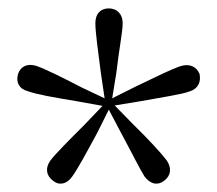

<svg xmlns="http://www.w3.org/2000/svg" viewBox="-20 -832 516 457"><path d="M229 -598 174 -624C126 -649 87 -668 67 -675C45 -682 29 -674 23 -656C17 -636 26 -620 46 -615C68 -607 109 -600 163 -591L224 -580L182 -536C144 -498 113 -467 100 -450C87 -432 90 -414 106 -402C120 -390 139 -393 152 -412C165 -430 185 -467 211 -515L239 -571L268 -516C294 -468 313 -429 324 -412C338 -393 356 -390 371 -402C387 -414 389 -432 377 -450C364 -467 335 -499 297 -536L253 -581L314 -591C368 -601 411 -607 430 -614C451 -620 459 -636 455 -656C448 -673 432 -681 411 -675C389 -668 353 -650 303 -626L247 -598L257 -659C263 -713 272 -756 272 -777C272 -799 258 -812 239 -812C219 -812 207 -799 207 -777C207 -755 213 -714 220 -659Z"/></svg>

Font: Noto Serif SC Light
Style: Regular
Weight: 300
Designer: Ryoko NISHIZUKA 西塚涼子 (kana & ideographs); Frank Grießhammer (Latin, Greek & Cyrillic); Wenlong ZHANG 张文龙 (bopomofo); San
Foundry: Adobe
Version: Version 2.001;hotconv 1.1.0;makeotfexe 2.6.0